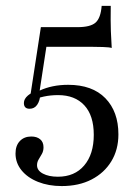

<svg xmlns="http://www.w3.org/2000/svg" viewBox="-20 -506 457 647"><path d="M187.9 121Q143.5 121 108.1 106.9Q72.6 92.7 52.4 67.7Q32.3 42.7 32.3 11.3Q32.3 -15.3 46.8 -30.6Q61.3 -46 85.5 -46Q104 -46 115.3 -36.7Q126.6 -27.4 126.6 -9.7Q126.6 3.2 121 12.9Q115.3 22.6 110.1 31.5Q104.8 40.3 104.8 50.8Q104.8 68.5 124.6 79Q144.4 89.5 175 89.5Q231.5 89.5 263.7 51.6Q296 13.7 296 -51.6Q296 -116.9 264.1 -151.2Q232.3 -185.5 175.8 -185.5Q150 -185.5 127.8 -180.6Q105.6 -175.8 87.1 -166.9L79.8 -167.7L117.7 -414.5H241.1Q284.7 -414.5 302 -429.8Q319.4 -445.2 322.6 -486.3H353.2Q352.4 -433.1 353.6 -400.8Q354.8 -368.5 356.5 -344.4Q349.2 -346.8 327 -347.6Q304.8 -348.4 282.3 -348.4H136.3L113.7 -200.8Q134.7 -210.5 158.5 -215.3Q182.3 -220.2 209.7 -220.2Q291.1 -220.2 335.1 -175Q379 -129.8 379 -53.2Q379 -1.6 355.2 37.5Q331.5 76.6 288.7 98.8Q246 121 187.9 121ZM79.8 -139.5Q60.5 -139.5 60.5 -158.9Q60.5 -172.6 74.2 -184.3Q87.9 -196 110.5 -201.6L116.1 -188.7Q114.5 -166.1 105.2 -152.8Q96 -139.5 79.8 -139.5Z"/></svg>

Font: Playfair
Style: Regular
Weight: 400
Designer: Claus Eggers Sørensen
Foundry: Claus Eggers Sørensen
Version: Version 2.001;gftools[0.9.30]